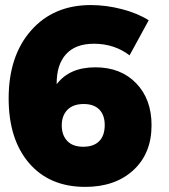

<svg xmlns="http://www.w3.org/2000/svg" viewBox="-20 -730 668 759"><path d="M492.2 -511.2Q432.1 -557.1 351.1 -557.1Q278.3 -557.1 240.7 -515.4Q203.1 -473.6 204.1 -397Q254.4 -463.9 356.9 -463.9Q457.5 -463.9 518.3 -400.9Q579.1 -337.9 579.1 -234.9Q579.1 -123.5 507.3 -57.4Q435.5 8.8 316.9 8.8Q175.8 8.8 95 -85.2Q14.2 -179.2 14.2 -340.8Q14.2 -508.8 102.8 -609.4Q191.4 -710 338.9 -710Q399.9 -710 461.9 -693.8Q523.9 -677.7 567.9 -649.9ZM311 -318.8Q269 -318.8 246.6 -295.9Q224.1 -272.9 224.1 -233.9Q224.1 -196.3 245.6 -173.1Q267.1 -149.9 309.1 -149.9Q350.1 -149.9 372.1 -171.9Q394 -193.8 394 -235.8Q394 -274.9 372.6 -296.9Q351.1 -318.8 311 -318.8Z"/></svg>

Font: Montserrat arm ExtraBold
Style: Regular
Weight: 800
Designer: Julieta Ulanovsky
Foundry: Julieta Ulanovsky
Version: Version 6.000;PS 006.000;hotconv 1.0.88;makeotf.lib2.5.64775